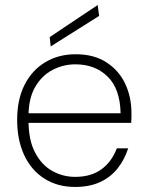

<svg xmlns="http://www.w3.org/2000/svg" viewBox="-20 -729 584 761"><path d="M278 12Q208 12 156 -21Q104 -54 76 -114Q48 -174 48 -254Q48 -335 77.5 -393Q107 -451 159.5 -482.5Q212 -514 280 -514Q353 -514 402.5 -481.5Q452 -449 476.5 -396.5Q501 -344 501 -281Q501 -272 501 -263Q501 -254 500 -242H80V-280H458Q456 -377 406.5 -425.5Q357 -474 279 -474Q231 -474 188.5 -452Q146 -430 119.5 -384.5Q93 -339 93 -268V-251Q93 -174 119 -124.5Q145 -75 187 -51.5Q229 -28 278 -28Q341 -28 382 -58Q423 -88 443 -141H488Q474 -97 446.5 -62Q419 -27 377 -7.5Q335 12 278 12ZM181 -545 177 -582 367 -709 373 -666Z"/></svg>

Font: DM Sans 16pt ExtraLight
Style: Regular
Weight: 250
Version: Version 4.004;gftools[0.9.30]